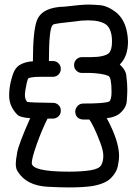

<svg xmlns="http://www.w3.org/2000/svg" viewBox="-20 -820 600 840"><path d="M281 -69Q338 -69 375.5 -75Q413 -81 422.5 -97Q432 -113 432 -139Q432 -160 419 -195Q391 -269 371 -297H344Q311 -299 309 -332Q310 -347 320 -357Q330 -367 344 -367Q440 -367 458 -376Q468 -384 468 -418Q468 -482 454 -488Q429 -499 373 -501H362Q350 -501 337 -501Q324 -501 314 -511Q304 -521 304 -535Q304 -550 314 -560Q324 -570 338 -570H374Q437 -570 457 -588Q470 -603 470 -638Q470 -691 445 -712Q419 -731 365 -731Q336 -731 306 -726Q226 -718 213 -713L210 -710Q194 -694 194 -553H212Q226 -553 236 -543Q246 -533 246 -519Q246 -504 236 -494Q226 -484 212 -484H159Q119 -484 105 -478Q101 -476 97 -457Q89 -421 89 -403Q89 -386 99 -374Q118 -371 212 -370Q226 -370 236 -360.5Q246 -351 246 -336Q246 -321 236.5 -311.5Q227 -302 212 -301H188Q164 -254 141.5 -191Q119 -128 119 -107Q119 -69 281 -69ZM282 0Q240 0 188 -3Q96 -8 58 -69Q49 -81 49 -104Q49 -119 55.5 -154.5Q62 -190 112 -303Q68 -306 56 -318Q20 -355 20 -401Q20 -435 28 -466L29 -467L30 -476H31Q41 -520 65 -535Q89 -550 124 -552Q124 -687 142 -732Q165 -789 263 -791Q338 -800 366 -800Q383 -800 416.5 -797.5Q450 -795 488 -766Q537 -726 540 -639Q540 -575 507 -541Q506 -539 504 -538Q532 -512 533 -486Q537 -455 537 -427Q537 -408 534.5 -376.5Q532 -345 498 -319Q477 -306 447 -303Q501 -203 501 -137Q501 -120 495.5 -93Q490 -66 465.5 -41Q441 -16 384 -6Q343 0 282 0Z"/></svg>

Font: Bubblez Graffiti
Style: Regular
Weight: 400
Designer: GGBotNet
Foundry: GGBotNet
Version: 1.00